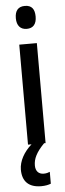

<svg xmlns="http://www.w3.org/2000/svg" viewBox="-64 -775 350 1033"><g transform="rotate(-5 111.5 -258.0)"><path d="M112 -745C76 -745 58 -724 58 -683C58 -643 78 -621 112 -621C147 -621 165 -643 165 -683C165 -723 149 -745 112 -745ZM91 115C91 79 107 45 151 0H159V-540H64V0H83C41 37 14 85 14 131C14 194 48 229 116 229C138 229 156 225 168 220V156C160 159 151 163 135 163C107 163 91 145 91 115Z"/></g></svg>

Font: Noto Sans Gurmukhi UI ExtraCondensed Medium
Style: Regular
Weight: 500
Width: 2
Designer: Jelle Bosma - Monotype Design Team
Foundry: Monotype Imaging Inc.
Version: Version 2.004